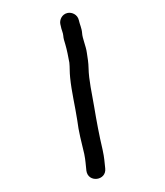

<svg xmlns="http://www.w3.org/2000/svg" viewBox="-203 -792 848 986"><g transform="rotate(-30 221.5 -299.0)"><path d="M46.1 43.1C22.3 102.5 110.5 139.1 135.9 81C151.8 43.9 157.4 36.9 172.2 -8.8C194.2 -82.4 219.3 -152.8 245 -221.4C268.7 -284.6 289.7 -354.6 319.6 -408.4C331.9 -430.5 342.1 -456.6 351 -480.2C364.3 -511.9 367.8 -554.8 380.7 -580.6C391.3 -601.8 392.6 -626.1 399.1 -645.7C408.3 -675.1 388.4 -700.5 367.2 -707.2C338.5 -716.2 313.7 -696.7 306.8 -676.3L303.9 -666.5C297.3 -649.3 296.8 -630.5 290.3 -617.4C283.4 -603.6 280.9 -589.7 277.2 -574.2C270 -543.9 257.7 -509.1 248 -481.7C238 -458.8 224.6 -439.4 213.1 -413C183 -346.8 161.5 -272.1 135.1 -204.8C112.1 -151.4 97.3 -95.6 79.8 -37.3C68.7 -3.9 58.9 13.1 46.1 43.1Z"/></g></svg>

Font: HoneyBee
Style: Blk
Weight: 700
Foundry: Cannot Into Space Fonts
Version: Version 0.89